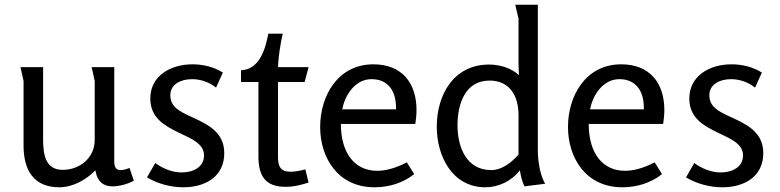

<svg xmlns="http://www.w3.org/2000/svg" viewBox="-20 -782 3311 815"><path d="M163 -497H67L80 -438V-164C80 -61 122 13 232 13C289 13 346 -19 385 -59C393 -8 422 9 457 9C486 9 521 0 548 -15L530 -69C514 -63 502 -60 492 -60C473 -60 465 -72 465 -97V-497H369C370 -492 382 -440 382 -438V-188C382 -112 319 -61 246 -61C170 -61 163 -132 163 -191Z M797 -509C704 -509 618 -460 618 -364C618 -280 681 -247 741 -218C793 -193 846 -172 846 -122C846 -74 802 -50 751 -50C713 -50 671 -66 639 -90L604 -29C649 -2 705 13 758 13C850 13 932 -31 932 -132C932 -227 852 -258 786 -289C741 -310 703 -329 703 -378C703 -423 746 -446 795 -446C830 -446 868 -434 897 -410L926 -474C888 -498 842 -509 797 -509Z M1180 -639H1119C1107 -576 1082 -486 1003 -484V-434H1077V-118C1077 -36 1106 11 1191 11C1229 11 1257 3 1290 -7L1276 -63C1256 -58 1234 -53 1213 -53C1170 -53 1160 -77 1160 -116V-434H1273L1290 -497H1160C1162 -543 1170 -594 1180 -639Z M1565 -509C1414 -509 1339 -375 1339 -243C1339 -114 1413 13 1570 13C1630 13 1691 -5 1738 -43L1707 -93C1661 -69 1619 -57 1581 -57C1488 -57 1427 -129 1427 -256H1743C1746 -277 1748 -296 1748 -315C1748 -431 1685 -509 1565 -509ZM1557 -446C1623 -446 1663 -401 1661 -318H1433C1444 -380 1489 -446 1557 -446Z M2056 -508C1906 -508 1834 -380 1834 -244C1834 -119 1900 13 2040 13C2097 13 2152 -14 2187 -59C2190 -36 2196 -13 2206 9L2294 -2C2272 -39 2263 -101 2263 -143V-762H2167L2181 -703V-517C2181 -499 2182 -481 2183 -463C2149 -494 2101 -508 2056 -508ZM2058 -440C2145 -440 2181 -373 2181 -294V-126C2152 -93 2111 -60 2065 -60C1959 -60 1922 -159 1922 -250C1922 -338 1953 -440 2058 -440Z M2617 -509C2466 -509 2391 -375 2391 -243C2391 -114 2465 13 2622 13C2682 13 2743 -5 2790 -43L2759 -93C2713 -69 2671 -57 2633 -57C2540 -57 2479 -129 2479 -256H2795C2798 -277 2800 -296 2800 -315C2800 -431 2737 -509 2617 -509ZM2609 -446C2675 -446 2715 -401 2713 -318H2485C2496 -380 2541 -446 2609 -446Z M3085 -509C2992 -509 2906 -460 2906 -364C2906 -280 2969 -247 3029 -218C3081 -193 3134 -172 3134 -122C3134 -74 3090 -50 3039 -50C3001 -50 2959 -66 2927 -90L2892 -29C2937 -2 2993 13 3046 13C3138 13 3220 -31 3220 -132C3220 -227 3140 -258 3074 -289C3029 -310 2991 -329 2991 -378C2991 -423 3034 -446 3083 -446C3118 -446 3156 -434 3185 -410L3214 -474C3176 -498 3130 -509 3085 -509Z"/></svg>

Font: Rosario
Style: Regular
Weight: 400
Designer: Hector Gatti
Foundry: Omnibus Type
Version: Version 1.100